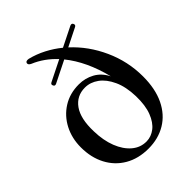

<svg xmlns="http://www.w3.org/2000/svg" viewBox="-213 -843 963 963"><g transform="rotate(-45 269.0 -361.0)"><path d="M505.5 -264.5Q505.5 -176.5 475.8 -114.8Q446 -53 392.5 -20.8Q339 11.5 269 11.5Q197.5 11.5 144.2 -19.5Q91 -50.5 62 -105.8Q33 -161 33 -233Q33 -297.5 60.2 -350Q87.5 -402.5 136.2 -433.2Q185 -464 249.5 -464Q293.5 -464 331.2 -443.5Q369 -423 391.5 -379Q357 -516.5 286 -604L170.5 -546.5Q159 -541 154 -551.5Q148 -563 160 -568.5L269.5 -623Q218.5 -678 154 -705Q138 -712.5 140 -723Q142 -735.5 162.5 -732Q206.5 -721 247 -700Q287.5 -679 323 -650L427.5 -702Q440 -707.5 445 -697Q450.5 -685.5 438 -680L343 -632.5Q417.5 -564.5 461.5 -467.5Q505.5 -370.5 505.5 -264.5ZM136 -244Q137.5 -178.5 157.2 -128Q177 -77.5 210.8 -49Q244.5 -20.5 288 -21Q321 -21.5 349.2 -43.2Q377.5 -65 394.5 -108.8Q411.5 -152.5 410 -219.5Q408 -288 386.2 -335.2Q364.5 -382.5 331 -406.8Q297.5 -431 259.5 -431Q200.5 -431 166.8 -383.8Q133 -336.5 136 -244Z"/></g></svg>

Font: Fraunces 72pt
Style: Regular
Weight: 400
Version: Version 1.000;[0bf87f6ff]